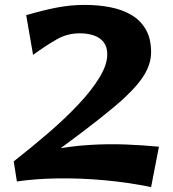

<svg xmlns="http://www.w3.org/2000/svg" viewBox="-20 -729 705 784"><path d="M138 -57 36 -70Q110 -128 178.5 -187Q247 -246 301 -303.5Q355 -361 386.5 -413Q418 -465 418 -507Q418 -538 403 -557Q388 -576 362.5 -584.5Q337 -593 306 -593Q255 -593 212 -568.5Q169 -544 115 -505L87 -667Q151 -686 209 -697.5Q267 -709 325 -709Q381 -709 430 -699.5Q479 -690 516.5 -668Q554 -646 575.5 -608.5Q597 -571 597 -516Q597 -480 581 -445.5Q565 -411 531 -373Q497 -335 442.5 -289.5Q388 -244 312.5 -187Q237 -130 138 -57ZM597 35Q506 16 407 7Q308 -2 215 -0.5Q122 1 49 12L36 -70Q109 -101 187 -116.5Q265 -132 343 -137Q421 -142 494 -139Q567 -136 629 -130Z"/></svg>

Font: Marhey Light Medium
Style: Regular
Weight: 500
Version: Version 1.000